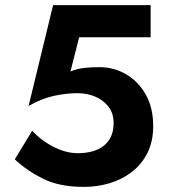

<svg xmlns="http://www.w3.org/2000/svg" viewBox="-20 -720 660 752"><path d="M580 -226Q580 -298 551 -349.5Q522 -401 474 -429Q426 -457 369 -457Q339 -457 310.5 -454Q282 -451 256 -440L290 -574H570V-700H188L92 -305Q145 -335 193 -345Q241 -355 284 -355Q321 -355 353 -341.5Q385 -328 405 -302Q425 -276 425 -238Q425 -181 388 -150.5Q351 -120 284 -120Q239 -120 190.5 -144.5Q142 -169 106 -208L38 -96Q83 -53 147.5 -20.5Q212 12 309 12Q360 12 408 -2Q456 -16 495 -45.5Q534 -75 557 -120Q580 -165 580 -226Z"/></svg>

Font: Jost-600-Semi-PL
Style: Regular
Weight: 600
Version: Version 3.300; ttfautohint (v0.97) -l 8 -r 50 -G 200 -x 14 -